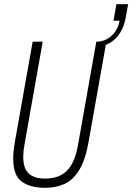

<svg xmlns="http://www.w3.org/2000/svg" viewBox="-20 -885 632 917"><path d="M196 12Q125 12 84 -17.5Q43 -47 43 -128Q43 -145 45 -165Q47 -185 51 -207L136 -686H184L97 -195Q94 -179 92.5 -164Q91 -149 91 -136Q91 -81 117 -56.5Q143 -32 196 -32Q262 -32 300 -70Q338 -108 353 -195L440 -686H488L403 -207Q388 -122 359 -74Q330 -26 289 -7Q248 12 196 12ZM437 -663 441 -686Q481 -686 512 -713.5Q543 -741 551 -786H522L536 -865H592L580 -799Q573 -759 553.5 -728Q534 -697 504.5 -680Q475 -663 437 -663Z"/></svg>

Font: Archivo ExtraCondensed Thin
Style: Italic
Weight: 250
Width: 2
Italic angle: -10°
Designer: Hector Gatti
Foundry: Omnibus-Type
Version: Version 2.001